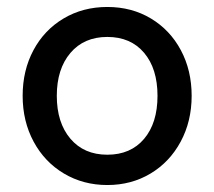

<svg xmlns="http://www.w3.org/2000/svg" viewBox="-20 -522 615 551"><path d="M45 -247Q45 -320 76 -378Q107 -436 162.5 -469Q218 -502 288 -502Q358 -502 413 -469Q468 -436 499 -378Q530 -320 530 -247Q530 -174 498.5 -115.5Q467 -57 412 -24Q357 9 288 9Q219 9 163.5 -24Q108 -57 76.5 -115.5Q45 -174 45 -247ZM432 -247Q432 -325 393.5 -370.5Q355 -416 288 -416Q221 -416 182 -370Q143 -324 143 -247Q143 -170 182 -124Q221 -78 288 -78Q355 -78 393.5 -123.5Q432 -169 432 -247Z"/></svg>

Font: Hanken Grotesk Medium
Style: Regular
Weight: 500
Designer: Alfredo Marco Pradil
Foundry: Hanken Design Co.
Version: Version 3.014